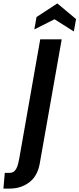

<svg xmlns="http://www.w3.org/2000/svg" viewBox="-89 -930 464 1122"><path d="M-69 172 -61 80H-30.5Q-19.5 80 -9.5 73.8Q0.5 67.5 9 49.8Q17.5 32 23.5 -3.5L146 -700H271.5L143.5 24.5Q130.5 99 82 135.5Q33.5 172 -31.5 172ZM342.5 -746 229.5 -817.5 111.5 -758 124.5 -830.5 246 -910 355.5 -818.5Z"/></svg>

Font: Cabin
Style: Bold Italic
Weight: 700
Width: 4
Italic angle: -10°
Designer: Pablo Impallari
Foundry: Pablo Impallari. http://www.impallari.com Igino Marini. http://www.ikern.com
Version: Version 3.001